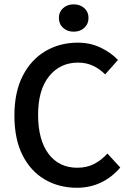

<svg xmlns="http://www.w3.org/2000/svg" viewBox="-20 -866 611 898"><path d="M339.4 12.2Q256.3 12.2 190.2 -26.1Q124 -64.5 85.7 -139.6Q47.4 -214.8 47.4 -325.7Q47.4 -435.5 86.4 -511.5Q125.5 -587.4 192.6 -627Q259.8 -666.5 343.8 -666.5Q403.3 -666.5 452.1 -642.6Q501 -618.7 531.7 -585.4L471.7 -518.1Q446.3 -543.9 414.8 -558.6Q383.3 -573.2 345.2 -573.2Q261.2 -573.2 209.7 -509.5Q158.2 -445.8 158.2 -329.6Q158.2 -211.4 207 -146.5Q255.9 -81.5 341.3 -81.5Q385.7 -81.5 419.7 -98.9Q453.6 -116.2 482.4 -147.9L542.5 -82.5Q503.4 -36.6 452.1 -12.2Q400.9 12.2 339.4 12.2ZM324.7 -717.8Q294.9 -717.8 275.1 -735.8Q255.4 -753.9 255.4 -782.2Q255.4 -810.1 275.1 -827.9Q294.9 -845.7 324.7 -845.7Q354.5 -845.7 374.3 -827.9Q394 -810.1 394 -782.2Q394 -753.9 374.3 -735.8Q354.5 -717.8 324.7 -717.8Z"/></svg>

Font: Varta Light
Style: Bold
Weight: 700
Version: Version 1.004